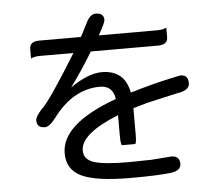

<svg xmlns="http://www.w3.org/2000/svg" viewBox="-56 -844 1113 966"><g transform="rotate(-5 500.0 -360.5)"><path d="M609.4 -290V-160.2Q609.4 -109.4 601.6 -109.4Q601.6 -109.4 537.1 -109.4Q529.3 -109.4 529.3 -160.2V-261.7Q336.9 -184.6 336.9 -99.6Q336.9 -53.7 388.7 -37.6Q440.4 -21.5 559.6 -21.5L677.7 -23.4L778.3 -31.2Q820.3 -31.2 820.3 9.8Q820.3 43.9 768.6 50.8Q703.1 58.6 564.5 58.6Q394.5 58.6 319.8 24.4Q245.1 -9.8 245.1 -93.8Q245.1 -242.2 525.4 -343.8Q515.6 -412.1 451.2 -412.1Q314.5 -412.1 212.9 -275.4Q181.6 -233.4 157.2 -233.4Q117.2 -233.4 117.2 -271.5Q117.2 -290 149.4 -325.2Q189.5 -359.4 333 -592.8H166Q133.8 -592.8 118.2 -583.5Q118.2 -592.8 118.2 -631.3Q118.2 -669.9 166 -669.9H377.9L411.1 -734.4Q431.6 -780.3 461.9 -780.3Q502.9 -780.3 502.9 -745.1Q502.9 -731.4 467.8 -669.9H760.7Q793.9 -669.9 809.6 -679.2Q809.6 -669.9 809.6 -631.3Q809.6 -592.8 760.7 -592.8H420.9Q369.1 -506.8 306.6 -420.9Q397.5 -484.4 465.8 -484.4Q582 -484.4 603.5 -369.1Q715.8 -403.3 817.4 -424.8L859.4 -433.6Q898.4 -433.6 898.4 -390.6Q898.4 -353.5 831.1 -344.7L680.7 -310.5L609.4 -290Z"/></g></svg>

Font: YuPearl-Regular
Style: Regular
Weight: 400
Designer: Max Yao
Foundry: Max-Everyday
Version: Version 1.011; ttfautohint (v1.8.3)